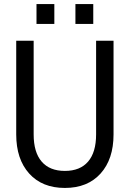

<svg xmlns="http://www.w3.org/2000/svg" viewBox="-20 -911 640 947"><path d="M300 16Q188 16 124 -55Q60 -126 60 -248V-710H146V-248Q146 -160 185.5 -114Q225 -68 300 -68Q375 -68 414.5 -114Q454 -160 454 -248V-710H540V-248Q540 -126 476 -55Q412 16 300 16ZM160 -793V-891H248V-793ZM352 -793V-891H440V-793Z"/></svg>

Font: Geist Mono
Style: Regular
Weight: 400
Monospace: yes
Designer: Basement.studio, Andrés Briganti, Mateo Zaragoza
Foundry: Basement.studio, Vercel, Andrés Briganti, Guido Ferreyra, Mateo Zaragoza
Version: Version 1.500; ttfautohint (v1.8.4.7-5d5b)